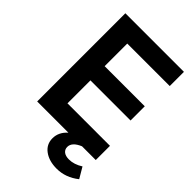

<svg xmlns="http://www.w3.org/2000/svg" viewBox="-276 -845 1147 1147"><g transform="rotate(45 297.5 -271.5)"><path d="M72 -745H567V-625H208V-434H547V-314H208V-120H567V0H451Q391 25 391 65Q391 86 406.5 98.5Q422 111 451 111Q494 111 538 83L578 151Q514 202 438 202Q374 202 333 172Q292 142 292 91Q292 39 336 0H72Z"/></g></svg>

Font: Eudoxus Sans
Style: Bold
Weight: 700
Designer: Stijn de Vries
Foundry: tokotype
Version: Version 2.005